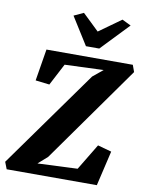

<svg xmlns="http://www.w3.org/2000/svg" viewBox="-123 -1070 872 1143"><g transform="rotate(10 313.5 -498.5)"><path d="M-1.5 0 -18 -42.5 403.5 -632 464.5 -682 230 -673 161 -541 76.5 -551 108 -743H630L645 -701.5L229 -115.5L173 -66L414 -76.5L509.5 -234.5L593 -211.5L543.5 0ZM336 -803.5 231.5 -970 290 -997Q315 -973 340 -949.2Q365 -925.5 389.5 -901.5Q423 -925.5 456.2 -949.2Q489.5 -973 523 -997L576.5 -971L416.5 -803.5Z"/></g></svg>

Font: Merriweather 20pt Black
Style: Italic
Weight: 900
Italic angle: -7.8°
Version: Version 2.101